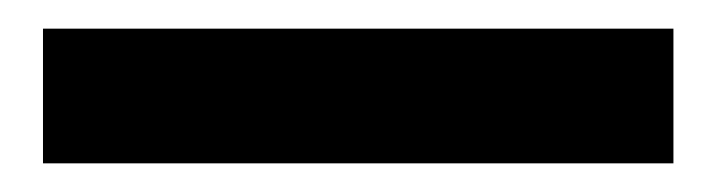

<svg xmlns="http://www.w3.org/2000/svg" viewBox="-20 -21 500 134"><path d="M10 -1H450V93H10Z"/></svg>

Font: Faustina VF Beta
Style: Italic
Weight: 400
Italic angle: -8°
Designer: Alfonso Garcia
Foundry: Omnibus-Type
Version: Version 1.006